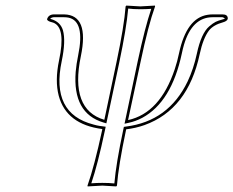

<svg xmlns="http://www.w3.org/2000/svg" viewBox="-20 -668 840 691"><path d="M399.4 -444.8Q426.8 -574.2 432.1 -645L434.6 -647.9Q436.5 -647.9 484.9 -645Q484.9 -645 537.6 -647.9L538.1 -645Q513.7 -577.6 485.8 -444.8L440.9 -235.8Q556.2 -261.2 608.9 -418.9Q618.2 -446.8 624.5 -477.1Q651.4 -603 727.1 -614.7Q736.3 -616.2 745.1 -616.2H780.8Q799.3 -616.2 799.8 -602.1Q799.8 -600.1 799.3 -599.1Q796.4 -591.8 783.2 -587.9Q748.5 -578.6 732.4 -558.6Q710.9 -530.3 698.7 -473.1Q656.2 -273.9 500 -217.8Q467.8 -206.5 434.1 -202.6L433.6 -200.2Q406.2 -70.8 400.9 0L398.4 2.9Q396.5 2.9 348.1 0L295.4 2.9L294.9 0Q319.3 -68.8 347.7 -200.2L348.1 -203.6Q219.2 -220.2 191.4 -323.2Q177.2 -377.4 192.4 -450.2Q217.8 -568.8 171.9 -586.4Q168 -587.9 160.2 -589.8Q148.9 -594.2 149.4 -599.1Q154.3 -615.2 172.9 -616.2H210.9Q301.8 -614.3 271 -465.8Q231 -273.9 355.5 -236.8ZM409.2 -442.9 362.8 -224.1 352.5 -227.1Q240.7 -260.3 252.4 -409.7Q254.9 -438 261.2 -468.3Q286.6 -591.8 226.6 -604.5Q218.8 -606 210.9 -606H172.9Q164.6 -605 160.6 -600.6Q162.1 -600.1 163.1 -599.6Q197.3 -589.8 206.5 -559.1Q217.3 -520.5 202.1 -447.8Q162.1 -259.3 316.9 -219.7Q322.8 -218.3 328.1 -216.8Q338.9 -214.4 349.6 -213.4L360.4 -211.9L357.4 -197.8Q331.5 -75.2 308.6 -8.3Q327.1 -9.8 348.1 -9.8Q373.5 -9.8 391.6 -7.8Q397.5 -78.6 423.8 -202.1L425.8 -211.4L432.6 -212.4Q586.4 -231.4 655.3 -375Q676.8 -420.4 688.5 -475.1Q696.3 -511.7 707.5 -536.4Q718.8 -561 732.9 -573Q747.1 -585 756.1 -589.4Q765.1 -593.8 779.8 -597.7Q787.1 -599.6 789.6 -601.1Q785.2 -605 780.8 -606H745.1Q671.4 -606 642.1 -506.8Q637.7 -491.7 634.3 -475.1Q597.2 -300.8 492.2 -244.1Q468.3 -231.4 443.4 -226.1L428.2 -222.7L475.6 -447.3Q502 -570.8 524.4 -636.2Q505.9 -634.8 484.9 -634.8Q459.5 -634.8 441.4 -637.2Q435.1 -565.9 409.2 -442.9Z"/></svg>

Font: Linux Biolinum Outline O
Style: Italic
Weight: 400
Italic angle: -12°
Designer: Philipp H. Poll
Foundry: Philipp H. Poll
Version: Version 0.6.2